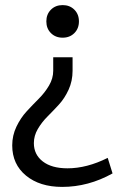

<svg xmlns="http://www.w3.org/2000/svg" viewBox="-20 -509 462 754"><path d="M180 -471Q198 -489 226 -489Q254 -489 272 -471Q290 -453 290 -425Q290 -397 272 -379Q254 -361 226 -361Q198 -361 180 -379Q162 -397 162 -425Q162 -453 180 -471ZM265 -284V-231Q265 -191 249.5 -157Q234 -123 211.5 -98.5Q189 -74 166.5 -51.5Q144 -29 128.5 -2.5Q113 24 113 53Q113 98 148 125Q183 152 245 152Q321 152 403 111L422 172Q327 225 224 225Q136 225 82 180.5Q28 136 28 62Q28 23 44.5 -11.5Q61 -46 84.5 -71.5Q108 -97 132 -121Q156 -145 172.5 -173Q189 -201 189 -231V-284Z"/></svg>

Font: Cantarell
Style: Regular
Weight: 400
Designer: Dave Crossland, Nikolaus Waxweiler, Florian Fecher, Jacques Le Bailly, Eben Sorkin, Alexei Vanyashin, Alexios Zavras, Em
Version: Version 0.303